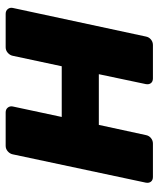

<svg xmlns="http://www.w3.org/2000/svg" viewBox="39 -599 560 678"><g transform="rotate(90 319.0 -260.0)"><path d="M29 0Q18 0 12 -7.5Q6 -15 8 -25L109 -495Q111 -506 119.5 -513Q128 -520 139 -520H257Q268 -520 273.5 -513Q279 -506 277 -495L242 -329H421L457 -495Q459 -506 467.5 -513Q476 -520 487 -520H605Q616 -520 621.5 -513Q627 -506 625 -495L525 -25Q523 -15 514.5 -7.5Q506 0 495 0H377Q366 0 360 -7.5Q354 -15 356 -25L393 -198H214L177 -25Q175 -15 166.5 -7.5Q158 0 147 0Z"/></g></svg>

Font: Rubik
Style: Bold Italic
Weight: 700
Italic angle: -12°
Designer: Hubert and Fischer
Foundry: Hubert and Fischer
Version: Version 2.300;gftools[0.9.30]